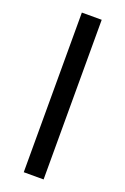

<svg xmlns="http://www.w3.org/2000/svg" viewBox="-139 -753 522 799"><g transform="rotate(20 122.0 -353.5)"><path d="M166 0V-707H78.1V0Z"/></g></svg>

Font: Pretendard Variable
Style: Regular
Weight: 400
Designer: Base glyphs from Inter by Rasmus Andersson; Hangeul glyphs from Noto Sans CJK(Source Han Sans) by Jang Soo-young and Kan
Foundry: Kil Hyung-jin
Version: Version 1.309;Glyphs 3.2 (3225)